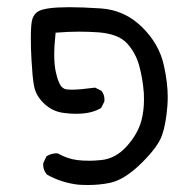

<svg xmlns="http://www.w3.org/2000/svg" viewBox="-20 -388 540 541"><path d="M248 -141.1Q204.6 -135.3 182.1 -135.3Q174.3 -135.3 168.7 -136Q163.1 -136.7 160.6 -138.2Q157.2 -140.1 154.8 -142.3Q152.3 -144.5 150.4 -147.7Q148.4 -150.9 146.7 -154.8Q145 -158.7 143.1 -163.6Q140.1 -172.9 137.2 -185.5Q132.8 -206.1 132.8 -233.2Q132.8 -260.3 136.7 -295.9Q172.4 -298.8 201.4 -298.8Q230.5 -298.8 257.3 -296.9Q313.5 -292.5 337.9 -265.9Q362.3 -239.3 372.3 -202.6Q382.3 -166 385.3 -125.5Q385.7 -115.7 385.7 -106.9Q385.7 -76.2 378.4 -47.9Q368.2 -10.7 337.4 23.9Q305.7 59.1 265.1 63Q245.1 64.9 233.9 64.9Q211.4 64.9 197.3 63Q168.9 59.1 143.1 44.4Q140.6 43.9 137.7 43.9Q134.8 43.9 130.4 44.9Q120.1 46.4 110.8 52.7L102.1 71.3Q101.6 73.7 101.6 76.7Q101.6 79.6 102.5 84.5Q104.5 94.7 112.3 104Q152.3 126.5 199.7 132.3Q214.4 133.3 228 133.3Q259.8 133.3 289.1 127.4Q331.5 118.7 379.9 70.3Q425.3 25.4 436.5 -6.8Q447.8 -39.1 451.7 -90.3Q452.6 -101.6 452.6 -114.7Q452.6 -154.8 441.9 -203.1Q428.7 -264.2 379.9 -312Q331.1 -359.9 263.7 -364.3Q212.4 -367.7 175.8 -367.7Q106 -367.7 86.9 -355.5Q76.2 -348.6 71.5 -335.4Q66.9 -322.3 66.9 -281.7Q66.9 -247.6 68.8 -218.3Q70.8 -189 71.8 -176.3Q74.2 -150.9 77.6 -138.7Q84 -114.7 106.4 -94.2Q128.9 -73.7 159.7 -69.8Q177.7 -67.4 192.4 -67.4Q207 -67.4 217.3 -68.6Q227.5 -69.8 235.4 -71.8Q251.5 -75.7 265.1 -84L273.9 -101.6Q274.4 -104 274.4 -106.4Q274.4 -122.1 265.6 -132.3Z"/></svg>

Font: Bakudai
Style: Light
Weight: 300
Version: Version 1.48